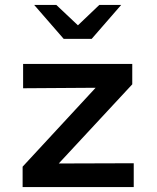

<svg xmlns="http://www.w3.org/2000/svg" viewBox="-20 -761 640 781"><path d="M72 0V-83L369 -404L74 -402V-501H518V-418L219 -96L524 -97V0ZM239 -603 119 -741H209L297 -658L384 -741H473L353 -603Z"/></svg>

Font: Red Hat Mono SemiBold
Style: Regular
Weight: 600
Monospace: yes
Designer: Pentagram, MCKL
Foundry: Pentagram, MCKL
Version: Version 1.023